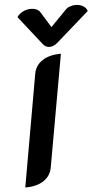

<svg xmlns="http://www.w3.org/2000/svg" viewBox="-63 -1010 588 1059"><g transform="rotate(-5 230.5 -480.5)"><path d="M142 -609Q150 -657 189.5 -683Q229 -709 293 -709L183 -91Q175 -43 136 -17Q97 9 33 9ZM341 -949Q350 -959 365.5 -964.5Q381 -970 397 -970Q419 -970 437 -960Q455 -950 461 -931L280 -772Q258 -752 235 -752Q212 -752 197 -772L72 -931Q85 -950 106 -960Q127 -970 150 -970Q166 -970 179 -964.5Q192 -959 199 -949L254 -860Z"/></g></svg>

Font: K2D
Style: Bold Italic
Weight: 700
Italic angle: -10°
Designer: Katatrad Aksorn Co.,Ltd.
Foundry: Cadson Demak Co.,Ltd.
Version: Version 1.000; ttfautohint (v1.6)